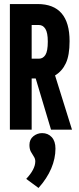

<svg xmlns="http://www.w3.org/2000/svg" viewBox="-20 -643 390 952"><path d="M29 0V-623H166Q325 -623 325 -439Q325 -369 306.5 -329.5Q288 -290 253 -269L337 0H233L157 -254H137V0ZM137 -352H173Q193 -352 205 -370.5Q217 -389 217 -437Q217 -481 205 -500Q193 -519 173 -519H137ZM171 289 110 244Q155 196 155 157Q155 144 147.5 133Q140 122 133 109Q126 96 126 76Q126 48 145.5 32.5Q165 17 189 17Q218 17 236.5 37Q255 57 255 94Q255 143 234 192.5Q213 242 171 289Z"/></svg>

Font: Inconsolata ExtraCondensed Black
Style: Regular
Weight: 900
Width: 2
Monospace: yes
Designer: Raph Levien, Cyreal, Brenton Simpson
Foundry: Raph Levien, Cyreal, Google
Version: Version 3.001; ttfautohint (v1.8.2.53-6de2)